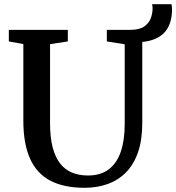

<svg xmlns="http://www.w3.org/2000/svg" viewBox="-20 -885 838 913"><path d="M382.5 8Q283.5 8 219 -26Q154.5 -60 122.8 -130.8Q91 -201.5 91 -311V-675.5L22 -688V-743H302.5V-688L218 -675V-299.5Q218 -232.5 230.2 -185Q242.5 -137.5 265.8 -107.8Q289 -78 322.5 -64.2Q356 -50.5 398.5 -50.5Q458 -50.5 496.8 -79.5Q535.5 -108.5 554.2 -163.2Q573 -218 573 -294V-674.5L488 -688V-743H598.5Q643 -743 665.8 -759Q688.5 -775 697 -798.2Q705.5 -821.5 705.5 -844Q705.5 -851 705 -856.2Q704.5 -861.5 703 -865H795.5Q796.5 -860 797.2 -854.5Q798 -849 798 -843.5Q798 -803 787.8 -774.2Q777.5 -745.5 758.5 -727Q739.5 -708.5 713.8 -698.5Q688 -688.5 656.5 -685.5V-300.5Q656.5 -219 636.2 -160.8Q616 -102.5 578.8 -65Q541.5 -27.5 491.5 -9.8Q441.5 8 382.5 8Z"/></svg>

Font: Merriweather SemiBold
Style: Regular
Weight: 600
Version: Version 2.100